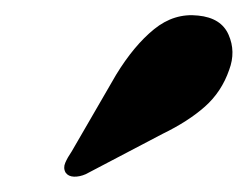

<svg xmlns="http://www.w3.org/2000/svg" viewBox="-20 -724 326 253"><path d="M133 -625.5Q156.5 -664 183 -685.5Q209.5 -707 241 -703.5Q271.5 -700.5 281.2 -678.2Q291 -656 282 -632Q272 -603 250 -583.5Q228 -564 194 -547.5L93 -494.5Q85 -491 77.5 -491.2Q70 -491.5 66.5 -496.5Q63 -502.5 66 -509.5Q69 -516.5 74.5 -524.5Z"/></svg>

Font: Fraunces 144pt S050 Black
Style: Italic
Weight: 900
Italic angle: -16°
Version: Version 1.000; ttfautohint (v1.8.3)